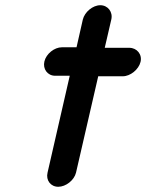

<svg xmlns="http://www.w3.org/2000/svg" viewBox="-20 -669 559 735"><path d="M297 -594 273 -488H217C188 -488 157 -463 150 -434C143 -405 162 -379 191 -379H247L162 -8C155 21 174 46 203 46C232 46 264 21 271 -8L356 -377H450C479 -377 511 -403 518 -432C525 -461 504 -486 475 -486H381L406 -594C413 -623 393 -649 364 -649C335 -649 304 -623 297 -594Z"/></svg>

Font: Electronic
Style: ExHvIt
Weight: 900
Version: Version 1.011